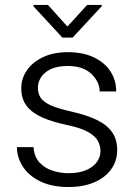

<svg xmlns="http://www.w3.org/2000/svg" viewBox="-20 -750 549 780"><path d="M258.3 9.8Q190.4 9.8 143.6 -13.2Q96.7 -36.1 72.8 -73.2Q48.8 -110.4 48.8 -152.3H116.2Q119.1 -112.3 141.1 -89.1Q163.1 -65.9 194.8 -56.2Q226.6 -46.4 258.3 -46.4Q300.8 -46.4 329.8 -58.8Q358.9 -71.3 373.5 -91.8Q388.2 -112.3 388.2 -136.2Q388.2 -157.2 377.9 -177Q367.7 -196.8 338.6 -213.4Q309.6 -230 252.4 -242.2Q193.8 -254.4 152.1 -272.7Q110.4 -291 88.4 -319.6Q66.4 -348.1 66.4 -391.6Q66.4 -431.6 89.6 -464.8Q112.8 -498 155.3 -518.1Q197.8 -538.1 255.4 -538.1Q316.9 -538.1 361.1 -517.1Q405.3 -496.1 428.7 -460Q452.1 -423.8 452.1 -378.4H384.8Q384.8 -417.5 351.3 -449.7Q317.9 -481.9 255.4 -481.9Q212.4 -481.9 185.5 -468.8Q158.7 -455.6 146.2 -435.3Q133.8 -415 133.8 -393.6Q133.8 -371.6 144.3 -354.2Q154.8 -336.9 183.8 -323.2Q212.9 -309.6 269.5 -296.9Q334 -282.2 375 -262Q416 -241.7 436 -212.2Q456.1 -182.6 456.1 -140.1Q456.1 -96.2 431.6 -62.3Q407.2 -28.3 362.8 -9.3Q318.4 9.8 258.3 9.8ZM393.6 -725.1 274.9 -597.2H233.4L116.2 -724.1V-730H174.8L253.9 -642.1L334 -730H393.6Z"/></svg>

Font: Heebo Light
Style: Regular
Weight: 300
Designer: Oded Ezer
Foundry: Ezer Type House
Version: Version 3.100